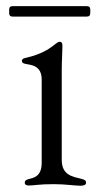

<svg xmlns="http://www.w3.org/2000/svg" viewBox="-20 -587 317 612"><path d="M71.7 4.3C89.8 4.3 103.3 0 151.3 0C189.3 0 217.3 5 236.5 5C248.2 5 254.3 2.1 254.3 -5C254.3 -11.4 250.4 -14.2 239.3 -17C212 -23.8 177.2 -28.1 176.8 -76.7V-361.5C176.8 -394.9 179 -421.2 179 -440.3C179 -451.7 175.4 -453.8 169.7 -453.8C166.2 -453.8 162.6 -451.3 157.3 -447.4C143.8 -436.8 120 -415.5 59.7 -402C53.6 -400.9 49.7 -397.4 49.7 -392.8C49.7 -387.4 54.3 -384.9 60.7 -383.5C78.8 -379.6 112.9 -379.3 112.9 -333.1V-67.8C112.6 -23.1 86.6 -20.2 69.6 -15.6C63.6 -13.8 58.9 -11.4 58.9 -5C58.9 2.1 64.3 4.3 71.7 4.3ZM9.2 -545.5C9.6 -537.3 12.4 -534.4 20.6 -534.1H256.4C264.6 -534.4 267.4 -537.3 267.8 -545.5V-556.1C267.4 -564.3 264.6 -567.1 256.4 -567.5H20.6C12.4 -567.1 9.6 -564.3 9.2 -556.1Z"/></svg>

Font: Margiela Serif Light
Style: Regular
Weight: 300
Designer: Andreas Faust, Stefan Endress
Version: Version 1.002;FEAKit 1.0